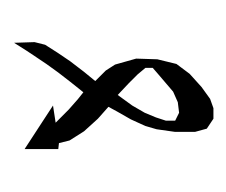

<svg xmlns="http://www.w3.org/2000/svg" viewBox="-46 -256 335 284"><g transform="rotate(-90 122.0 -114.5)"><path d="M123 -108.4 107.4 -86.9 96.7 -68.4 89.8 -51.8 85 -37.1V-23.4L96.7 -17.6L112.3 -19.5L127.9 -26.4L141.6 -38.1L155.3 -49.8L163.1 -56.6V-67.4L153.3 -79.1L140.6 -91.8ZM200.2 -261.7 201.2 -231.4 197.3 -215.8 185.5 -197.3 172.9 -178.7 157.2 -158.2 143.6 -141.6 159.2 -126 168 -112.3 176.8 -81.1 175.8 -49.8 168.9 -21.5 154.3 -2 134.8 15.6 117.2 28.3 103.5 33.2H87.9L73.2 23.4L68.4 5.9V-23.4L72.3 -50.8L77.1 -67.4L86.9 -88.9L98.6 -109.4L105.5 -122.1L87.9 -137.7L69.3 -158.2L55.7 -179.7L51.8 -195.3L43 -196.3V-246.1L82 -220.7L107.4 -204.1L82 -200.2L101.6 -180.7L117.2 -167L127 -159.2L142.6 -178.7L156.2 -196.3L168.9 -213.9L178.7 -228.5L188.5 -243.2Z"/></g></svg>

Font: LaylaThuluth
Style: Regular
Weight: 400
Version: Version 2.0